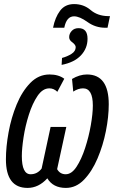

<svg xmlns="http://www.w3.org/2000/svg" viewBox="-20 -911 578 941"><path d="M295 -775Q306 -831 343 -831Q370 -831 409 -803Q448 -775 496 -775H507L519 -832H509Q458 -833 424 -862Q390 -891 343 -891Q299 -891 274.5 -858.5Q250 -826 240 -775ZM409 -721Q409 -773 365 -773Q344 -773 331.5 -759.5Q319 -746 319 -729Q319 -714 334 -704Q351 -691 351 -680Q351 -660 330.5 -647Q310 -634 284 -627L282 -593Q344 -605 376.5 -639.5Q409 -674 409 -721ZM212 -37Q240 10 303 10Q353 10 392 -30.5Q431 -71 458 -134.5Q485 -198 499 -268.5Q513 -339 513 -400Q513 -546 406 -546Q370 -546 333 -524L339 -462Q363 -478 387 -478Q435 -478 435 -394Q435 -354 425 -297Q415 -240 397 -185Q379 -130 355 -93.5Q331 -57 302 -57Q274 -57 260 -82L305 -289H228L184 -85Q163 -57 130 -57Q87 -57 87 -146Q87 -183 95.5 -238.5Q104 -294 121.5 -349Q139 -404 164 -441Q189 -478 222 -478Q244 -478 261 -461L295 -525Q267 -546 223 -546Q169 -546 128.5 -504.5Q88 -463 61.5 -398.5Q35 -334 22 -262.5Q9 -191 9 -130Q9 10 115 10Q169 10 212 -37Z"/></svg>

Font: Noto Sans Display Condensed
Style: Italic
Weight: 400
Width: 3
Designer: Monotype Design team
Foundry: Monotype Imaging Inc.
Version: 1.000